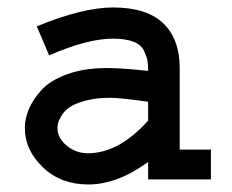

<svg xmlns="http://www.w3.org/2000/svg" viewBox="-20 -483 626 517"><path d="M463.9 -299.8V-80.1H547.9V0H378.9V-46.9Q295.9 13.7 217.8 13.7Q143.6 13.7 95.2 -32.7Q46.9 -79.1 46.9 -138.7Q46.9 -163.1 57.6 -189Q68.4 -214.8 91.8 -240.7Q115.2 -266.6 161.1 -283.2Q207 -299.8 267.6 -299.8Q308.6 -299.8 378.9 -292Q378.9 -310.5 377 -320.8Q375 -331.1 367.2 -347.2Q359.4 -363.3 338.4 -371.1Q317.4 -378.9 283.2 -378.9Q215.8 -378.9 112.3 -334L79.1 -412.1Q203.1 -462.9 284.2 -462.9Q375 -462.9 419.4 -420.4Q463.9 -377.9 463.9 -299.8ZM378.9 -158.2V-209Q303.7 -219.7 277.3 -219.7Q238.3 -219.7 210 -211.9Q181.6 -204.1 167.5 -194.3Q153.3 -184.6 145.5 -171.4Q137.7 -158.2 136.2 -150.9Q134.8 -143.6 134.8 -137.7Q134.8 -111.3 159.7 -90.8Q184.6 -70.3 216.8 -70.3Q299.8 -70.3 378.9 -158.2Z"/></svg>

Font: Thabit-Bold
Style: Bold
Weight: 700
Designer: Regenerated by Nadim Shaikli
Foundry: MAK Alagha
Version: 0.01